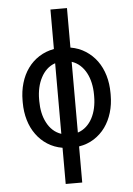

<svg xmlns="http://www.w3.org/2000/svg" viewBox="-62 -796 724 1045"><g transform="rotate(-5 300.0 -273.5)"><path d="M59.6 -269V-258.3Q59.6 -207.5 72.8 -162.8Q85.9 -118.2 111.3 -83.5Q136.2 -48.8 172.4 -25.6Q208.5 -2.4 253.9 5.4V203.1H344.2V5.9Q390.1 -1.5 426.5 -24.7Q462.9 -47.9 488.3 -83Q513.2 -117.7 526.6 -162.4Q540 -207 540 -258.3V-269Q540 -319.8 526.9 -364.7Q513.7 -409.7 488.3 -444.8Q462.9 -479.5 426.5 -502.9Q390.1 -526.4 344.2 -534.2V-750H253.9V-534.2Q208.5 -525.9 172.4 -502.7Q136.2 -479.5 111.3 -444.8Q85.9 -409.7 72.8 -364.7Q59.6 -319.8 59.6 -269ZM149.9 -258.3V-269Q149.9 -301.3 156.5 -331.3Q163.1 -361.3 176.3 -386.2Q189 -411.1 208.5 -429.4Q228 -447.8 253.9 -456.5V-70.8Q227.5 -79.6 208 -97.7Q188.5 -115.7 175.8 -140.6Q162.6 -165.5 156.2 -195.6Q149.9 -225.6 149.9 -258.3ZM449.7 -269V-258.3Q449.7 -225.1 443.1 -194.8Q436.5 -164.6 423.3 -139.6Q410.2 -114.7 390.4 -96.7Q370.6 -78.6 344.2 -69.8V-456.5Q370.6 -447.8 390.4 -429.7Q410.2 -411.6 423.3 -386.7Q436.5 -361.8 443.1 -331.5Q449.7 -301.3 449.7 -269Z"/></g></svg>

Font: Roboto Mono
Style: Regular
Weight: 400
Monospace: yes
Designer: Google
Version: Version 3.000